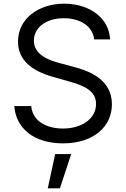

<svg xmlns="http://www.w3.org/2000/svg" viewBox="-20 -757 678 1031"><path d="M485.8 -545.5H571C567.1 -655.2 465.9 -737.2 325.3 -737.2C186.1 -737.2 76.7 -656.2 76.7 -534.1C76.7 -436.1 147.7 -377.8 261.4 -345.2L350.9 -319.6C427.6 -298.3 495.7 -271.3 495.7 -198.9C495.7 -119.3 419 -66.8 318.2 -66.8C231.5 -66.8 154.8 -105.1 147.7 -187.5H56.8C65.3 -68.2 161.9 12.8 318.2 12.8C485.8 12.8 581 -79.5 581 -197.4C581 -333.8 451.7 -377.8 376.4 -397.7L302.6 -417.6C248.6 -431.8 161.9 -460.2 161.9 -538.4C161.9 -608 225.9 -659.1 322.4 -659.1C410.5 -659.1 477.3 -617.2 485.8 -545.5ZM236.5 254.3H301.8L362.2 70.3H276.3Z"/></svg>

Font: Margiela Sans
Style: Regular
Weight: 400
Designer: Stefan Endress, Andreas Faust
Version: Version 1.100;FEAKit 1.0